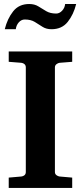

<svg xmlns="http://www.w3.org/2000/svg" viewBox="-20 -924 399 944"><path d="M335 0H22.9V-50.8L85 -56.2Q94.2 -57.1 100.6 -62.7Q106.9 -68.4 106.9 -78.1V-592.8Q106.9 -602.5 100.6 -608.4Q94.2 -614.3 85 -615.2L22.9 -620.1V-670.9H335V-620.1L272.9 -615.2Q265.1 -614.3 257.6 -608.4Q250 -602.5 250 -592.8V-78.1Q250 -68.4 257.6 -62.7Q265.1 -57.1 272.9 -56.2L335 -50.8ZM354.5 -904.3Q341.8 -852.5 313 -816.4Q284.2 -780.3 233.4 -780.3Q207.5 -780.3 189 -792.2Q170.4 -804.2 150.9 -816.2Q131.3 -828.1 101.6 -828.1Q85 -828.1 72.5 -814.2Q60.1 -800.3 57.6 -780.3H3.4Q16.1 -832 44.7 -868.2Q73.2 -904.3 123.5 -904.3Q149.9 -904.3 168.7 -892.6Q187.5 -880.9 207.3 -869.1Q227.1 -857.4 256.3 -857.4Q272 -857.4 285.2 -871.1Q298.3 -884.8 300.3 -904.3Z"/></svg>

Font: Charis
Style: Bold
Weight: 700
Designer: Walt Agee, Miriam Martin, Annie Olsen, Victor Gaultney, Lorna Priest, Alan Ward, Bob Hallissy, Martin Hosken, Sharon Cor
Foundry: SIL Global
Version: Version 7.000